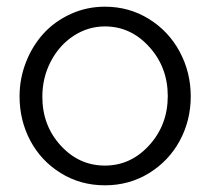

<svg xmlns="http://www.w3.org/2000/svg" viewBox="-20 -550 635 580"><path d="M39.1 -258.8Q39.1 -313 58.6 -362.5Q78.1 -412.1 111.8 -449Q145.5 -485.8 193.8 -507.8Q242.2 -529.8 296.9 -529.8Q370.1 -529.8 429.9 -492.7Q489.7 -455.6 522.9 -393.6Q556.2 -331.5 556.2 -258.8Q556.2 -186.5 523.2 -125.2Q490.2 -64 430.4 -27.1Q370.6 9.8 296.9 9.8Q223.1 9.8 163.6 -27.1Q104 -64 71.5 -125.2Q39.1 -186.5 39.1 -258.8ZM296.9 -470.2Q246.1 -470.2 202.6 -441.9Q159.2 -413.6 133.5 -364.5Q107.9 -315.4 107.9 -257.8Q107.9 -170.9 163.3 -110.4Q218.8 -49.8 296.9 -49.8Q375 -49.8 430.9 -111.3Q486.8 -172.9 486.8 -259.8Q486.8 -346.7 430.9 -408.4Q375 -470.2 296.9 -470.2Z"/></svg>

Font: Rawline
Style: Regular
Weight: 400
Designer: Matt McInerney, Pablo Impallari, Rodrigo Fuenzalida
Foundry: Matt McInerney, Pablo Impallari, Rodrigo Fuenzalida
Version: Version 4.020;PS 004.020;hotconv 1.0.88;makeotf.lib2.5.64775